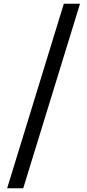

<svg xmlns="http://www.w3.org/2000/svg" viewBox="-20 -824 465 1025"><path d="M18.1 181.2 320.8 -804.2H407.2L104 181.2Z"/></svg>

Font: Noto Serif JP Black
Style: Regular
Weight: 900
Designer: Ryoko NISHIZUKA  (kana & ideographs); Frank Grießhammer (Latin, Greek & Cyrillic); Wenlong ZHANG  (bopomofo); Sandoll Co
Foundry: Adobe Systems Incorporated
Version: Version 1.001;PS 1.001;hotconv 16.6.54;makeotf.lib2.5.65590